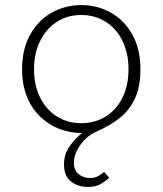

<svg xmlns="http://www.w3.org/2000/svg" viewBox="-20 -512 640 756"><path d="M327 224Q286 224 259 202.5Q232 181 232 135Q232 96 253 65.5Q274 35 303 12Q234 11 180.5 -20.5Q127 -52 97 -107.5Q67 -163 67 -239Q67 -319 99 -376Q131 -433 184 -462.5Q237 -492 300 -492Q363 -492 416 -462.5Q469 -433 501 -376Q533 -319 533 -239Q533 -171 511.5 -124.5Q490 -78 451.5 -47.5Q413 -17 362 5Q321 23 296 59Q271 95 271 129Q271 159 290 174Q309 189 333 189Q353 189 366.5 181.5Q380 174 390 165L410 188Q394 203 375 213.5Q356 224 327 224ZM300 -27Q354 -27 396.5 -53.5Q439 -80 462.5 -128Q486 -176 486 -239Q486 -302 462.5 -350.5Q439 -399 396.5 -426Q354 -453 300 -453Q246 -453 204 -426Q162 -399 138 -350.5Q114 -302 114 -239Q114 -176 138 -128Q162 -80 204 -53.5Q246 -27 300 -27Z"/></svg>

Font: Source Code Pro ExtraLight Light
Style: Regular
Weight: 300
Monospace: yes
Version: Version 1.018;hotconv 1.0.116;makeotfexe 2.5.65601